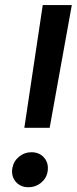

<svg xmlns="http://www.w3.org/2000/svg" viewBox="-20 -748 311 774"><path d="M78.1 -232.9 152.3 -727.5H269.5L180.2 -232.9ZM95.2 6.8Q62.5 6.8 43.5 -15.4Q24.4 -37.6 29.8 -70.3Q34.7 -98.1 56.6 -116.2Q78.6 -134.3 106.4 -134.3Q139.6 -134.3 158.4 -111.8Q177.2 -89.4 171.9 -56.6Q167.5 -29.3 145.5 -11.2Q123.5 6.8 95.2 6.8Z"/></svg>

Font: Inter Tight Medium
Style: Italic
Weight: 500
Italic angle: -9.39999°
Designer: Rasmus Andersson
Foundry: rsms
Version: Version 3.004